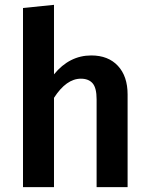

<svg xmlns="http://www.w3.org/2000/svg" viewBox="-20 -773 616 793"><path d="M357 -544Q427 -544 467 -501Q507 -458 507 -383V0H379V-363Q379 -410 362.5 -429Q346 -448 314 -448Q254 -448 203 -369V0H75V-740L203 -753V-466Q267 -544 357 -544Z"/></svg>

Font: FiraGO Medium
Style: Regular
Weight: 500
Designer: bBox Type
Foundry: bBox Type GmbH
Version: Version 1.001;PS 001.001;hotconv 1.0.88;makeotf.lib2.5.64775